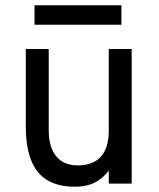

<svg xmlns="http://www.w3.org/2000/svg" viewBox="-20 -697 603 729"><path d="M264 12Q169.5 12 123.8 -44Q78 -100 78 -216V-511H165V-203Q165 -138 193.5 -103.5Q222 -69 275 -69Q333.5 -69 363.2 -102.5Q393 -136 393 -201V-511H480V0H393V-49Q368.5 -17.5 337.8 -2.8Q307 12 264 12ZM111 -603V-677H441V-603Z"/></svg>

Font: Overpass
Style: Regular
Weight: 400
Designer: Delve Withrington, Dave Bailey, Thomas Jockin
Foundry: Delve Fonts LLC
Version: Version 4.000